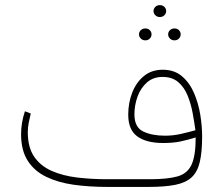

<svg xmlns="http://www.w3.org/2000/svg" viewBox="-20 -736 877 756"><path d="M584.5 -692.4Q584.5 -702.1 591.6 -709Q598.6 -715.8 609.4 -715.8Q620.1 -715.8 627.2 -709Q634.3 -702.1 634.3 -692.4Q634.3 -683.1 627.2 -676Q620.1 -668.9 609.4 -668.9Q598.6 -668.9 591.6 -676Q584.5 -683.1 584.5 -692.4ZM642.1 -600.6Q642.1 -610.4 649.2 -617.2Q656.2 -624 667 -624Q677.7 -624 684.6 -617.2Q691.4 -610.4 691.4 -600.6Q691.4 -591.3 684.6 -584.2Q677.7 -577.1 667 -577.1Q656.2 -577.1 649.2 -584.2Q642.1 -591.3 642.1 -600.6ZM527.3 -600.6Q527.3 -610.4 534.4 -617.2Q541.5 -624 552.2 -624Q563 -624 569.8 -617.2Q576.7 -610.4 576.7 -600.6Q576.7 -591.3 569.8 -584.2Q563 -577.1 552.2 -577.1Q541.5 -577.1 534.4 -584.2Q527.3 -591.3 527.3 -600.6ZM750.5 -194.8Q720.7 -185.5 691.4 -179.2Q662.1 -172.9 623 -172.9Q556.2 -172.9 520.5 -199Q484.9 -225.1 484.9 -284.2Q484.9 -331.1 500.7 -371.6Q516.6 -412.1 546.9 -436.8Q577.1 -461.4 620.6 -461.4Q666.5 -461.4 696.5 -435.8Q726.6 -410.2 743.9 -369.9Q761.2 -329.6 768.6 -284.2Q775.9 -238.8 775.9 -198.7Q775.9 -137.7 766.8 -98.6Q757.8 -59.6 734.9 -38.1Q711.9 -16.6 670.4 -8.3Q628.9 0 564.5 0H402.3Q332 0 270.5 -8.5Q209 -17.1 162.4 -39.6Q115.7 -62 89.4 -102.8Q63 -143.6 63 -207.5Q63 -252.4 78.1 -297.9L101.1 -289.1Q96.7 -270.5 93 -252.2Q89.4 -233.9 89.4 -215.8Q89.4 -155.8 114.5 -119.1Q139.6 -82.5 183.3 -63.2Q227.1 -43.9 283.4 -37.1Q339.8 -30.3 402.3 -30.3H570.3Q639.2 -30.3 678.5 -41.3Q717.8 -52.2 734.1 -87.4Q750.5 -122.6 750.5 -194.8ZM629.4 -201.7Q661.6 -201.7 691.4 -208.5Q721.2 -215.3 749.5 -223.1Q745.1 -254.9 738.5 -291Q731.9 -327.1 718.8 -359.6Q705.6 -392.1 681.9 -412.6Q658.2 -433.1 620.1 -433.1Q583 -433.1 558.3 -411.1Q533.7 -389.2 521.5 -355.5Q509.3 -321.8 509.3 -285.6Q509.3 -234.9 543.9 -218.3Q578.6 -201.7 629.4 -201.7Z"/></svg>

Font: Vazirmatn RD Thin
Style: Regular
Weight: 100
Designer: Saber Rastikerdar
Foundry: Saber Rastikerdar
Version: Version 32.102